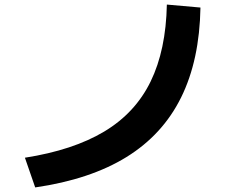

<svg xmlns="http://www.w3.org/2000/svg" viewBox="-20 -780 1040 840"><path d="M89 -90Q300 -123 436 -204.5Q572 -286 639 -423.5Q706 -561 710 -760L857 -747Q853 -517 772.5 -354Q692 -191 533.5 -93Q375 5 134 40Z"/></svg>

Font: M PLUS 1 Thin
Style: Bold
Weight: 700
Version: Version 1.001